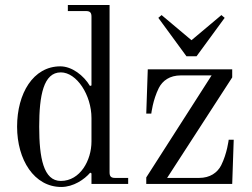

<svg xmlns="http://www.w3.org/2000/svg" viewBox="-20 -732 1002 764"><path d="M562 0H904L910 -176H890C890 -176 884 -122 860 -74C845 -45 816 -24 772 -24H645L904 -424V-456H568L562 -280H582C582 -280 588 -334 612 -382C627 -411 655 -432 700 -432H822L562 -26ZM610 -661 722 -508H762L874 -661L861 -672L742 -572L623 -672ZM136 -228C136 -352 153 -444 222 -444C285 -444 344 -354 344 -262V-169C344 -94 299 -12 222 -12C153 -12 136 -104 136 -228ZM48 -228C48 -96 116 12 224 12C272 12 316 -18 339 -45L344 -42V0H490V-24H438C422 -24 416 -30 416 -46V-712H250V-688H322C338 -688 344 -682 344 -666V-392L338 -390C313 -432 266 -468 220 -468C112 -468 48 -360 48 -228Z"/></svg>

Font: Old Standard
Style: Regular
Weight: 400
Designer: Alexey Kryukov <alexios@thessalonica.org.ru>
Version: Version 2.0